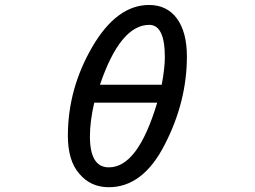

<svg xmlns="http://www.w3.org/2000/svg" viewBox="-20 -743 1040 783"><path d="M303.7 -34.2Q256.8 -86.9 256.8 -189.5Q256.8 -380.9 356.4 -551.8Q456.1 -722.7 587.9 -722.7Q660.2 -722.7 701.2 -668Q742.2 -612.3 742.2 -512.7Q742.2 -329.1 652.3 -154.3Q563.5 20.5 423.8 20.5Q349.6 20.5 303.7 -34.2ZM652.3 -509.8Q652.3 -641.6 588.9 -641.6Q470.7 -641.6 387.7 -397.5H639.6Q652.3 -466.8 652.3 -509.8ZM621.1 -324.2H364.3Q346.7 -248 346.7 -186.5Q346.7 -60.5 423.8 -60.5Q483.4 -60.5 532.2 -126Q581.1 -191.4 621.1 -324.2Z"/></svg>

Font: YuPearl-Regular
Style: Regular
Weight: 400
Designer: Max Yao
Foundry: Max-Everyday
Version: Version 1.011; ttfautohint (v1.8.3)